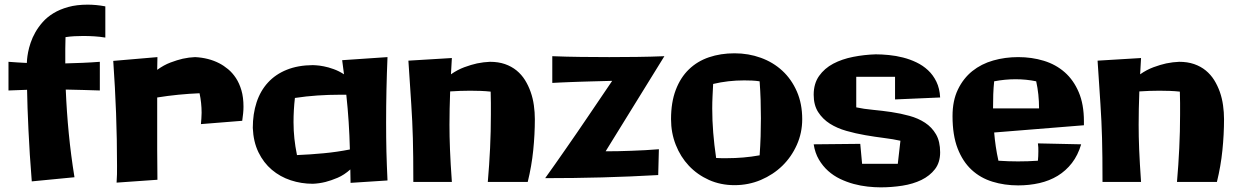

<svg xmlns="http://www.w3.org/2000/svg" viewBox="-20 -762 5268 817"><path d="M404.8 -377Q368.2 -378.4 332.3 -379.2Q296.4 -379.9 259.8 -380.9Q263.7 -286.6 272.7 -194.1Q281.7 -101.6 296.9 -7.8L115.2 9.8Q110.4 -48.8 106.9 -104Q103.5 -159.2 101.1 -209Q98.6 -258.8 97.2 -302Q95.7 -345.2 95.2 -379.9L16.1 -377V-499Q35.6 -497.6 54.9 -496.3Q74.2 -495.1 94.2 -494.1Q94.2 -497.6 95.2 -509.8Q96.2 -522 99.6 -540Q103 -558.1 110.4 -580.1Q117.7 -602.1 130.4 -624.5Q143.1 -647 161.9 -668.2Q180.7 -689.5 207.5 -705.8Q234.4 -722.2 270.3 -732.2Q306.2 -742.2 353 -742.2Q370.1 -742.2 388.9 -740.5Q407.7 -738.8 428.2 -734.9V-602.1Q404.8 -606 381.6 -607.4Q358.4 -608.9 334 -608.9Q315.9 -608.9 296.9 -607.9Q277.8 -606.9 258.8 -604Q257.8 -579.1 257.8 -554.4Q257.8 -529.8 257.8 -504.9V-492.2Q294.4 -493.2 330.8 -494.6Q367.2 -496.1 404.8 -499Z M835 -233.9Q835.9 -246.1 836.9 -258.1Q837.9 -270 837.9 -282.2Q837.9 -324.2 829.1 -365.2Q783.7 -363.3 739 -358.9Q694.3 -354.5 648.9 -347.2V-250Q648.9 -186 648.9 -123.3Q648.9 -60.5 649.9 2.9L476.1 15.1Q477.5 -2.9 477.8 -20.5Q478 -38.1 478 -56.2Q478 -169.4 473.9 -280.3Q469.7 -391.1 461.9 -502.9L649.9 -519Q649.9 -505.4 649.4 -491.9Q648.9 -478.5 648.9 -464.8Q677.2 -485.4 705.8 -496.1Q734.4 -506.8 757.8 -512.2Q784.7 -518.1 810.1 -519Q867.7 -516.1 913.1 -492.7Q932.1 -482.9 950.7 -467.5Q969.2 -452.1 983.9 -429.9Q998.5 -407.7 1007.3 -377.7Q1016.1 -347.7 1016.1 -308.1Q1016.1 -294.4 1014.6 -279.5Q1013.2 -264.6 1010.7 -248Z M1471.7 16.1Q1471.7 2 1471.2 -12.5Q1470.7 -26.9 1470.7 -41Q1444.8 -17.6 1416.7 -5.6Q1388.7 6.3 1365.2 12.2Q1337.9 19 1311 20Q1262.2 20 1217 5.1Q1171.9 -9.8 1136.7 -39.6Q1101.6 -69.3 1079.8 -114Q1058.1 -158.7 1055.7 -217.8Q1055.7 -277.3 1071.8 -326.4Q1087.9 -375.5 1120.1 -410.6Q1152.3 -445.8 1200.2 -465.1Q1248 -484.4 1311 -484.9Q1313 -484.9 1325.9 -484.1Q1338.9 -483.4 1357.9 -479.7Q1377 -476.1 1399.4 -468Q1421.9 -460 1443.8 -445.8L1436 -505.9L1628.9 -519Q1623 -378.9 1623 -240.2Q1623 -206.5 1623.3 -176.5Q1623.5 -146.5 1624.3 -116.9Q1625 -87.4 1626.2 -57.4Q1627.4 -27.3 1628.9 5.9ZM1243.7 -102.1Q1301.8 -104.5 1357.9 -109.9Q1414.1 -115.2 1468.8 -126Q1467.3 -186.5 1463.6 -243.2Q1460 -299.8 1453.6 -358.9H1425.8Q1378.4 -358.9 1330.8 -355.7Q1283.2 -352.5 1234.9 -345.2Q1229 -293.9 1229 -242.2Q1229 -222.7 1230 -205.8Q1231 -189 1232.7 -172.4Q1234.4 -155.8 1237.1 -138.7Q1239.7 -121.6 1243.7 -102.1Z M2255.9 -254.9Q2255.9 -189.9 2249 -122.6Q2242.2 -55.2 2225.6 12.2H2055.7Q2062 -60.5 2065.4 -131.6Q2068.8 -202.6 2068.8 -274.9Q2068.8 -299.3 2068.8 -323.5Q2068.8 -347.7 2067.9 -372.1Q2045.9 -374.5 2024.4 -375.2Q2002.9 -376 1981 -376Q1939.5 -376 1895.5 -373Q1894 -333 1893.3 -298.8Q1892.6 -264.6 1892.6 -231Q1892.6 -206.1 1893.1 -180.4Q1893.6 -154.8 1894.8 -125.5Q1896 -96.2 1897.9 -62.3Q1899.9 -28.3 1902.8 12.2H1738.8Q1738.8 -46.4 1738.3 -91.3Q1737.8 -136.2 1736.8 -174.1Q1735.8 -211.9 1734.1 -246.3Q1732.4 -280.8 1730 -318.6Q1727.5 -356.4 1724.6 -401.1Q1721.7 -445.8 1717.8 -503.9L1902.8 -515.1L1898.9 -445.8Q1926.8 -465.3 1956.1 -476.1Q1985.4 -486.8 2009.8 -492.2Q2038.1 -498 2064.9 -499Q2100.6 -499 2128.7 -489.3Q2156.7 -479.5 2178 -462.2Q2199.2 -444.8 2213.9 -421.4Q2228.5 -397.9 2238 -370.8Q2247.6 -343.8 2251.7 -314Q2255.9 -284.2 2255.9 -254.9Z M2557.1 -118.2Q2582 -118.2 2609.9 -118.7Q2637.7 -119.1 2666.7 -120.4Q2695.8 -121.6 2725.6 -123Q2755.4 -124.5 2783.7 -127L2780.8 -17.1Q2661.6 -10.3 2542.2 -7.1Q2422.9 -3.9 2299.8 -3.9Q2319.3 -30.8 2341.8 -63Q2364.3 -95.2 2388.2 -129.4Q2412.1 -163.6 2435.8 -198.2Q2459.5 -232.9 2481.4 -265.1Q2532.7 -340.3 2585 -418Q2538.1 -417 2492.2 -415.5Q2472.7 -415 2451.4 -414.3Q2430.2 -413.6 2408.9 -412.8Q2387.7 -412.1 2367.7 -411.1Q2347.7 -410.2 2330.1 -409.2V-522.9Q2390.6 -520.5 2451.2 -519.8Q2511.7 -519 2572.8 -519Q2631.8 -519 2689.9 -519.8Q2748 -520.5 2807.1 -522.9Z M3212.4 -101.1Q3215.3 -142.6 3216.6 -181.6Q3217.8 -220.7 3217.8 -258.8Q3217.8 -298.3 3216.6 -336.7Q3215.3 -375 3212.4 -416Q3195.8 -418.5 3179.4 -419.2Q3163.1 -419.9 3146.5 -419.9Q3078.1 -419.9 3014.6 -404.8Q3013.2 -378.4 3012 -352.5Q3010.7 -326.7 3010.7 -300.8Q3010.7 -249 3014.9 -197.5Q3019 -146 3027.3 -89.8Q3038.6 -88.9 3050 -88.9Q3061.5 -88.9 3073.7 -88.9Q3107.4 -88.9 3142.3 -91.8Q3177.2 -94.7 3212.4 -101.1ZM3393.6 -254.9Q3393.6 -196.8 3370.8 -145.8Q3348.1 -94.7 3309.1 -56.6Q3270 -18.6 3217.5 3.7Q3165 25.9 3105.5 25.9Q3046.4 25.9 2996.8 3.7Q2947.3 -18.6 2911.4 -56.6Q2875.5 -94.7 2855.5 -145.8Q2835.4 -196.8 2835.4 -254.9Q2835.4 -326.7 2855.5 -379.4Q2875.5 -432.1 2911.4 -466.8Q2947.3 -501.5 2996.8 -518.3Q3046.4 -535.2 3105.5 -535.2Q3165 -535.2 3217.5 -516.1Q3270 -497.1 3309.1 -460.9Q3348.1 -424.8 3370.8 -372.8Q3393.6 -320.8 3393.6 -254.9Z M3980.5 -113.8Q3980.5 -70.8 3958.5 -42.2Q3936.5 -13.7 3900.9 3.7Q3865.2 21 3819.8 28.1Q3774.4 35.2 3727.5 35.2Q3701.7 35.2 3672.1 32Q3642.6 28.8 3612.8 20.8Q3583 12.7 3554.9 -0.7Q3526.9 -14.2 3503.9 -34.7Q3481 -55.2 3464.6 -83Q3448.2 -110.8 3442.4 -147.9L3640.6 -149.9L3648.4 -64.9H3800.3L3811.5 -163.1Q3781.2 -169.9 3742.2 -174.8Q3703.1 -179.7 3662.1 -186.8Q3621.1 -193.8 3581.5 -205.1Q3542 -216.3 3511.2 -235.8Q3480.5 -255.4 3461.4 -285.2Q3442.4 -314.9 3442.4 -358.9Q3442.4 -406.2 3465.3 -438.7Q3488.3 -471.2 3525.6 -491Q3563 -510.7 3610.4 -520Q3657.7 -529.3 3706.5 -530.8Q3732.4 -530.8 3762.5 -527.8Q3792.5 -524.9 3822.3 -517.3Q3852.1 -509.8 3879.6 -496.6Q3907.2 -483.4 3929 -463.1Q3950.7 -442.9 3964.6 -414.3Q3978.5 -385.7 3980.5 -347.2L3788.6 -338.9V-435.1H3623.5V-305.2Q3655.3 -298.3 3694.3 -294.7Q3733.4 -291 3772.9 -285.2Q3812.5 -279.3 3849.9 -269Q3887.2 -258.8 3916.3 -239.7Q3945.3 -220.7 3962.9 -190.4Q3980.5 -160.2 3980.5 -113.8Z M4592.3 -229 4210.4 -198.2Q4212.9 -168 4217.3 -138.2Q4221.7 -108.4 4228.5 -78.1Q4271.5 -75.2 4311.5 -75.2Q4333.5 -75.2 4354 -75.9Q4374.5 -76.7 4396.5 -78.1Q4397.5 -87.9 4397.9 -97.7Q4398.4 -107.4 4398.4 -117.2Q4398.4 -126 4398.2 -134.5Q4397.9 -143.1 4396.5 -151.9L4580.6 -147.9Q4566.9 -101.6 4541.3 -68.4Q4515.6 -35.2 4480.7 -13.9Q4445.8 7.3 4402.8 17.1Q4359.9 26.9 4312.5 26.9Q4254.4 26.9 4203.4 11.2Q4152.3 -4.4 4114.5 -39.3Q4076.7 -74.2 4054.9 -130.4Q4033.2 -186.5 4033.2 -268.1Q4033.2 -334 4056.2 -381.3Q4079.1 -428.7 4117.4 -459.5Q4155.8 -490.2 4206.3 -504.6Q4256.8 -519 4312.5 -519Q4370.6 -519 4421.6 -503.4Q4472.7 -487.8 4510.5 -454.6Q4548.3 -421.4 4570.3 -369.6Q4592.3 -317.9 4592.3 -246.1ZM4205.6 -300.8H4401.4Q4401.4 -361.3 4389.2 -416Q4347.2 -424.8 4301.3 -424.8Q4256.3 -424.8 4210.4 -416Q4207.5 -388.7 4206.5 -360.6Q4205.6 -332.5 4205.6 -300.8Z M5188.5 -254.9Q5188.5 -189.9 5181.6 -122.6Q5174.8 -55.2 5158.2 12.2H4988.3Q4994.6 -60.5 4998 -131.6Q5001.5 -202.6 5001.5 -274.9Q5001.5 -299.3 5001.5 -323.5Q5001.5 -347.7 5000.5 -372.1Q4978.5 -374.5 4957 -375.2Q4935.5 -376 4913.6 -376Q4872.1 -376 4828.1 -373Q4826.7 -333 4825.9 -298.8Q4825.2 -264.6 4825.2 -231Q4825.2 -206.1 4825.7 -180.4Q4826.2 -154.8 4827.4 -125.5Q4828.6 -96.2 4830.6 -62.3Q4832.5 -28.3 4835.4 12.2H4671.4Q4671.4 -46.4 4670.9 -91.3Q4670.4 -136.2 4669.4 -174.1Q4668.5 -211.9 4666.7 -246.3Q4665 -280.8 4662.6 -318.6Q4660.2 -356.4 4657.2 -401.1Q4654.3 -445.8 4650.4 -503.9L4835.4 -515.1L4831.5 -445.8Q4859.4 -465.3 4888.7 -476.1Q4918 -486.8 4942.4 -492.2Q4970.7 -498 4997.6 -499Q5033.2 -499 5061.3 -489.3Q5089.4 -479.5 5110.6 -462.2Q5131.8 -444.8 5146.5 -421.4Q5161.1 -397.9 5170.7 -370.8Q5180.2 -343.8 5184.3 -314Q5188.5 -284.2 5188.5 -254.9Z"/></svg>

Font: Galindo
Style: Regular
Weight: 400
Version: Version 1.000